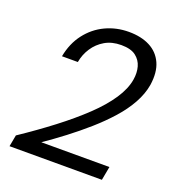

<svg xmlns="http://www.w3.org/2000/svg" viewBox="-130 -817 848 922"><g transform="rotate(20 294.5 -356.0)"><path d="M21 0 32 -59Q120 -118 196.5 -176.5Q273 -235 332.5 -291.5Q392 -348 427.5 -401.5Q463 -455 471 -504Q477 -540 468.5 -570.5Q460 -601 434.5 -620.5Q409 -640 360 -640Q312 -640 277 -619.5Q242 -599 220 -565.5Q198 -532 191 -492H110Q123 -561 161 -610.5Q199 -660 254 -686Q309 -712 373 -712Q436 -712 480.5 -689Q525 -666 545.5 -620.5Q566 -575 556 -508Q548 -460 521.5 -412Q495 -364 454 -318Q413 -272 363.5 -228.5Q314 -185 261.5 -145Q209 -105 158 -70H506L493 0Z"/></g></svg>

Font: DM Sans 10pt
Style: Italic
Weight: 400
Italic angle: -10°
Version: Version 4.004;gftools[0.9.30]